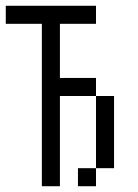

<svg xmlns="http://www.w3.org/2000/svg" viewBox="-20 -645 478 665"><path d="M187.5 -62.5V0H125V-62.5ZM187.5 -125V-62.5H125V-125ZM187.5 -187.5V-125H125V-187.5ZM187.5 -250V-187.5H125V-250ZM187.5 -312.5V-250H125V-312.5ZM187.5 -375V-312.5H125V-375ZM187.5 -437.5V-375H125V-437.5ZM187.5 -500V-437.5H125V-500ZM187.5 -562.5V-500H125V-562.5ZM187.5 -625V-562.5H125V-625ZM125 -625V-562.5H62.5V-625ZM62.5 -625V-562.5H0V-625ZM250 -625V-562.5H187.5V-625ZM312.5 -625V-562.5H250V-625ZM312.5 -375V-312.5H250V-375ZM375 -312.5V-250H312.5V-312.5ZM375 -250V-187.5H312.5V-250ZM375 -187.5V-125H312.5V-187.5ZM375 -125V-62.5H312.5V-125ZM312.5 -62.5V0H250V-62.5ZM250 -375V-312.5H187.5V-375Z"/></svg>

Font: Sudo Var
Style: Regular
Weight: 400
Monospace: yes
Designer: Jens Kutilek
Foundry: Jens Kutilek
Version: Version 0.065;FEAKit 1.0